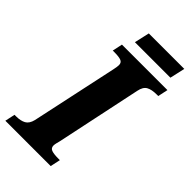

<svg xmlns="http://www.w3.org/2000/svg" viewBox="-281 -930 1006 1006"><g transform="rotate(45 221.5 -427.5)"><path d="M-10 -56H2Q35 -56 56 -67.5Q77 -79 85 -112L188 -592Q193 -615 193 -627Q193 -646 177 -652Q161 -658 128 -658H116L128 -714H465L453 -658H441Q405 -658 384 -646.5Q363 -635 356 -600L256 -126Q254 -119 251 -106.5Q248 -94 248 -87Q248 -68 264.5 -62Q281 -56 314 -56H326L314 0H-22ZM186 -855H449L430 -771H167Z"/></g></svg>

Font: Noto Serif NarrowExtraBold
Style: Italic
Weight: 800
Width: 4
Italic angle: -12°
Designer: Monotype Design Team
Foundry: Monotype Imaging Inc.
Version: Version 1.001